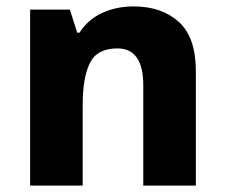

<svg xmlns="http://www.w3.org/2000/svg" viewBox="-20 -579 702 599"><path d="M397 -559Q343 -559 298.5 -538.5Q254 -518 228 -477H221L198 -549H74V0H238V-252Q238 -337 260.5 -382.5Q283 -428 346 -428Q427 -428 427 -313V0H591V-357Q591 -463 537.5 -511Q484 -559 397 -559Z"/></svg>

Font: Noto Sans UI Extra
Style: Regular
Weight: 800
Designer: Monotype Design Team
Foundry: Monotype Imaging Inc.
Version: Version 1.901